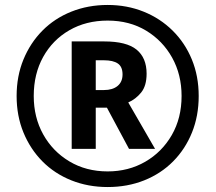

<svg xmlns="http://www.w3.org/2000/svg" viewBox="-20 -744 869 774"><path d="M414 10Q335 10 267.5 -17Q200 -44 151 -93.5Q102 -143 74.5 -210Q47 -277 47 -357Q47 -437 74.5 -504Q102 -571 151 -620.5Q200 -670 267.5 -697Q335 -724 414 -724Q492 -724 559 -697Q626 -670 676 -620.5Q726 -571 753.5 -504Q781 -437 781 -357Q781 -277 754 -210Q727 -143 678 -93.5Q629 -44 561.5 -17Q494 10 414 10ZM414 -53Q498 -53 565.5 -92Q633 -131 672.5 -199.5Q712 -268 712 -357Q712 -443 674 -511.5Q636 -580 569 -620.5Q502 -661 414 -661Q327 -661 259.5 -622Q192 -583 154 -514.5Q116 -446 116 -357Q116 -271 154 -202.5Q192 -134 259.5 -93.5Q327 -53 414 -53ZM269 -144V-577H400Q490 -577 530.5 -544Q571 -511 571 -447Q571 -398 549 -371Q527 -344 497 -331L605 -144H500L411 -310H366V-144ZM399 -381Q434 -381 454 -397.5Q474 -414 474 -444Q474 -475 455 -488Q436 -501 399 -501H366V-381Z"/></svg>

Font: Noto Sans Lao Looped SemiBold
Style: Regular
Weight: 600
Designer: Mark Frömberg, Ben Mitchell
Foundry: The Fontpad Ltd
Version: Version 1.002; ttfautohint (v1.8.4.7-5d5b)